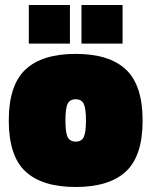

<svg xmlns="http://www.w3.org/2000/svg" viewBox="-20 -733 604 766"><path d="M81.5 -455.5Q148 -518 282 -518Q416 -518 482.5 -455.5Q549 -393 549 -252Q549 -111 482.5 -49Q416 13 282 13Q148 13 81.5 -49Q15 -111 15 -252Q15 -393 81.5 -455.5ZM250 -186Q259 -168 282 -168Q305 -168 314 -186Q323 -204 323 -252.5Q323 -301 314 -319Q305 -337 282 -337Q259 -337 250 -319Q241 -301 241 -252.5Q241 -204 250 -186ZM305 -559V-713H469V-559ZM95 -559V-713H259V-559Z"/></svg>

Font: Titillium Web Black
Style: Regular
Weight: 900
Version: Version 1.002;PS 35.000;hotconv 1.0.70;makeotf.lib2.5.55311